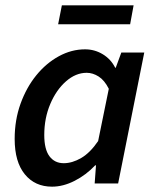

<svg xmlns="http://www.w3.org/2000/svg" viewBox="-20 -688 584 720"><path d="M175 12Q111 12 73 -34.5Q35 -81 35 -167Q35 -238 57 -299Q79 -360 116 -405.5Q153 -451 200.5 -477Q248 -503 299 -503Q335 -503 365.5 -484.5Q396 -466 412 -434H414L435 -491H521L423 0H335L340 -68H337Q303 -32 260 -10Q217 12 175 12ZM219 -76Q251 -76 284.5 -95.5Q318 -115 348 -159L388 -355Q372 -387 350 -401Q328 -415 305 -415Q264 -415 227.5 -383Q191 -351 168.5 -298Q146 -245 146 -182Q146 -128 165.5 -102Q185 -76 219 -76ZM198 -597 212 -668H481L468 -597Z"/></svg>

Font: Source Sans Pro SemiBold
Style: Italic
Weight: 600
Italic angle: -11°
Designer: Paul D. Hunt
Foundry: Adobe Systems Incorporated
Version: Version 1.095;hotconv 1.0.109;makeotfexe 2.5.65596